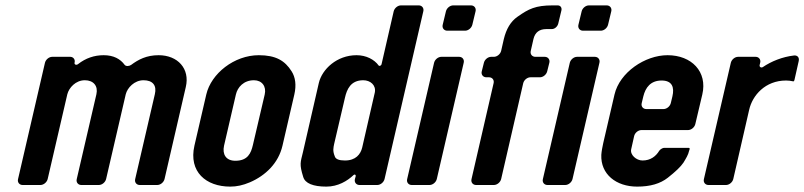

<svg xmlns="http://www.w3.org/2000/svg" viewBox="-20 -687 2987 713"><path d="M365 -482C330 -482 298 -471 270 -449C264 -444 255 -447 257 -454V-455C260 -466 252 -476 241 -476H174C162 -476 150 -466 147 -454L47 -22C44 -10 52 0 64 0H130C142 0 154 -10 157 -22L230 -337C236 -361 261 -389 295 -389C327 -389 345 -368 338 -337L265 -22C262 -10 270 0 282 0H347C359 0 371 -10 374 -22L447 -337C453 -361 479 -389 513 -389C547 -389 563 -370 555 -337L482 -22C479 -10 487 0 499 0H564C576 0 588 -10 591 -22L670 -364C686 -432 640 -482 569 -482C524 -482 494 -466 467 -446C460 -441 448 -440 443 -446C427 -468 402 -482 365 -482Z M835 6C859 6 882 1 908 -10C966 -35 1014 -81 1029 -146L1073 -336C1081 -371 1077 -400 1063 -422C1038 -462 1004 -482 941 -482C850 -482 764 -414 746 -336L702 -146C680 -49 745 6 835 6ZM923 -389C953 -389 970 -366 963 -336L919 -148C912 -118 900 -90 854 -90C819 -90 805 -114 812 -146L856 -336C862 -363 885 -389 923 -389Z M1304 -482C1231 -482 1176 -430 1164 -379L1105 -122C1096 -84 1091 -78 1106 -30C1113 -6 1143 6 1192 6C1235 6 1270 -15 1293 -37C1297 -41 1302 -38 1301 -33L1298 -22C1295 -10 1303 0 1315 0H1381C1393 0 1405 -10 1408 -22L1552 -645C1555 -657 1547 -667 1535 -667H1469C1457 -667 1445 -657 1442 -645L1397 -449C1396 -443 1388 -440 1386 -444C1370 -466 1340 -482 1304 -482ZM1372 -344C1356 -276 1341 -207 1325 -139C1319 -114 1301 -91 1261 -91C1239 -91 1226 -96 1223 -107C1215 -127 1218 -138 1221 -153L1261 -324C1268 -355 1282 -389 1329 -389C1355 -389 1377 -371 1372 -344Z M1509 0H1575C1587 0 1599 -10 1602 -22L1702 -454C1705 -466 1697 -476 1685 -476H1619C1607 -476 1595 -466 1592 -454L1492 -22C1489 -10 1497 0 1509 0ZM1641 -573H1707C1719 -573 1731 -583 1734 -595L1746 -645C1749 -657 1741 -667 1729 -667H1663C1651 -667 1639 -657 1636 -645L1624 -595C1621 -583 1629 -573 1641 -573Z M1748 0H1814C1826 0 1838 -10 1841 -22L1923 -378C1926 -390 1938 -400 1950 -400H1985C1997 -400 2009 -410 2012 -422L2020 -454C2023 -466 2015 -476 2003 -476H1968C1956 -476 1948 -486 1951 -498L1961 -542C1967 -567 1983 -579 2009 -579H2029C2040 -579 2050 -588 2053 -599L2065 -649C2067 -659 2061 -667 2051 -667H2032C1969 -667 1943 -654 1902 -625C1876 -607 1860 -579 1851 -542L1841 -498C1838 -486 1826 -476 1814 -476H1804C1792 -476 1780 -466 1777 -454L1769 -422C1766 -410 1774 -400 1786 -400H1796C1808 -400 1816 -390 1813 -378L1731 -22C1728 -10 1736 0 1748 0Z M2013 0H2079C2091 0 2103 -10 2106 -22L2206 -454C2209 -466 2201 -476 2189 -476H2123C2111 -476 2099 -466 2096 -454L1996 -22C1993 -10 2001 0 2013 0ZM2145 -573H2211C2223 -573 2235 -583 2238 -595L2250 -645C2253 -657 2245 -667 2233 -667H2167C2155 -667 2143 -657 2140 -645L2128 -595C2125 -583 2133 -573 2145 -573Z M2262 -336 2220 -155C2217 -141 2214 -126 2213 -112C2210 -40 2268 6 2346 6C2395 6 2432 -5 2460 -27C2488 -49 2508 -68 2518 -83C2527 -98 2536 -112 2539 -127L2541 -133C2542 -136 2540 -138 2537 -138H2446C2441 -138 2431 -132 2428 -127C2416 -107 2396 -91 2366 -91C2343 -91 2319 -112 2324 -133L2335 -182C2338 -194 2350 -204 2362 -204H2535C2547 -204 2559 -214 2562 -226L2588 -336C2608 -421 2548 -482 2459 -482C2375 -482 2281 -418 2262 -336ZM2437 -388C2476 -388 2485 -363 2477 -329L2471 -304C2468 -292 2456 -282 2444 -282H2380C2368 -282 2360 -292 2363 -304L2369 -329C2377 -362 2396 -388 2437 -388Z M2930 -389 2946 -460C2949 -473 2942 -482 2929 -481C2885 -476 2844 -459 2813 -438C2807 -434 2799 -438 2801 -446L2803 -454C2806 -466 2798 -476 2786 -476H2721C2709 -476 2697 -466 2694 -454L2594 -22C2591 -10 2599 0 2611 0H2676C2688 0 2700 -10 2703 -22L2762 -279C2774 -333 2822 -388 2899 -388C2908 -388 2916 -387 2925 -385C2927 -384 2929 -386 2930 -389Z"/></svg>

Font: DIN Rundschrift
Style: MittelKursiv
Weight: 400
Version: Version 1.027